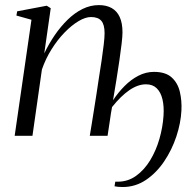

<svg xmlns="http://www.w3.org/2000/svg" viewBox="-20 -546 770 772"><path d="M158 -331.5Q176.5 -370 200.2 -404.8Q224 -439.5 252.2 -467Q280.5 -494.5 312 -510Q343.5 -525.5 377.5 -525.5Q408 -525.5 429.2 -513.5Q450.5 -501.5 461.5 -477.2Q472.5 -453 472.5 -416Q472.5 -400 469 -370.2Q465.5 -340.5 460 -302.5Q454.5 -264.5 448 -224.5L434.5 -143Q455 -174 480.8 -200Q506.5 -226 536.5 -241.5Q566.5 -257 599 -257Q646 -257 670.5 -234.5Q695 -212 703.2 -176.5Q711.5 -141 709.5 -102Q707 -51 689 3Q671 57 640 103Q609 149 566.8 177.5Q524.5 206 473 206Q463 206 454.8 205.2Q446.5 204.5 440.5 203L443.5 184.5Q446 184.5 448.5 184.5Q451 184.5 454 184.5Q494.5 184.5 527.2 161Q560 137.5 583.8 98.5Q607.5 59.5 621 12.5Q634.5 -34.5 637.5 -81Q640 -118.5 633.2 -146.8Q626.5 -175 610.2 -191Q594 -207 567 -207Q534.5 -207 500.2 -183.5Q466 -160 430.5 -115.5Q426 -92 421.8 -61.2Q417.5 -30.5 412.5 0H341Q344.5 -21.5 349 -48.8Q353.5 -76 358.2 -106.2Q363 -136.5 368 -168.5Q373 -200.5 377.5 -231.5Q383.5 -268 388.5 -302.5Q393.5 -337 397 -366Q400.5 -395 400.5 -412.5Q400.5 -447 387.5 -462.2Q374.5 -477.5 346 -477.5Q323.5 -477.5 295.8 -461Q268 -444.5 239.8 -415.5Q211.5 -386.5 187.5 -348.2Q163.5 -310 148.5 -266.5L110.5 0H39L106.5 -466.5L46 -483.5L49 -500.5L168 -523L184 -513Z"/></svg>

Font: Merriweather 120pt Light
Style: Italic
Weight: 300
Italic angle: -7.8°
Version: Version 2.101